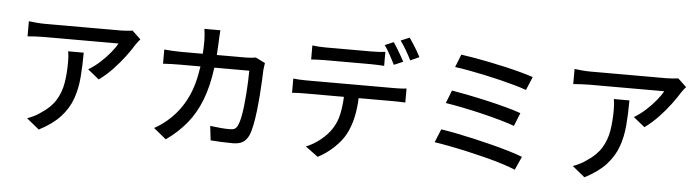

<svg xmlns="http://www.w3.org/2000/svg" viewBox="-53 -1098 5105 1402"><g transform="rotate(5 2500.0 -397.0)"><path d="M941.9 -675.8Q935.1 -668 925 -655.5Q915 -643.1 909.2 -633.8Q887.7 -597.7 850.3 -547.4Q813 -497.1 765.1 -446.5Q717.3 -396 664.1 -357.9L581.1 -424.8Q625 -450.7 666.3 -488.3Q707.5 -525.9 739 -564.7Q770.5 -603.5 785.2 -631.8Q768.6 -631.8 726.1 -631.8Q683.6 -631.8 626.2 -631.8Q568.8 -631.8 506.6 -631.8Q444.3 -631.8 387.9 -631.8Q331.5 -631.8 291 -631.8Q250.5 -631.8 236.8 -631.8Q207 -631.8 179.2 -630.1Q151.4 -628.4 119.1 -626V-736.8Q147 -733.4 177 -730.7Q207 -728 236.8 -728Q250.5 -728 292.5 -728Q334.5 -728 392.8 -728Q451.2 -728 515.4 -728Q579.6 -728 638.2 -728Q696.8 -728 739.3 -728Q781.7 -728 795.9 -728Q812.5 -728 839.8 -730Q867.2 -731.9 878.9 -734.9ZM538.1 -543Q538.1 -445.3 531 -360.1Q523.9 -274.9 497.6 -201.9Q471.2 -128.9 414.8 -67.4Q358.4 -5.9 259.8 44.9L168 -29.8Q189.9 -37.6 215.1 -49.6Q240.2 -61.5 264.2 -79.1Q335.4 -125 371.1 -182.6Q406.7 -240.2 418.5 -310.1Q430.2 -379.9 430.2 -462.9Q430.2 -483.4 429 -502.4Q427.7 -521.5 423.8 -543Z M1862.8 -583Q1857.9 -553.7 1856 -532.2Q1855 -501.5 1852.8 -452.6Q1850.6 -403.8 1846.2 -345.9Q1841.8 -288.1 1835.2 -230.7Q1828.6 -173.3 1818.8 -124.8Q1809.1 -76.2 1795.9 -46.9Q1780.3 -12.7 1752.9 4.2Q1725.6 21 1680.2 21Q1639.6 21 1597.4 19Q1555.2 17.1 1517.1 14.2L1504.9 -90.8Q1543.5 -85.9 1581.3 -82.5Q1619.1 -79.1 1649.9 -79.1Q1672.4 -79.1 1685.5 -86.7Q1698.7 -94.2 1707 -112.8Q1717.3 -133.8 1725.1 -170.9Q1732.9 -208 1738.3 -254.2Q1743.7 -300.3 1747.1 -348.4Q1750.5 -396.5 1752.2 -440.4Q1753.9 -484.4 1753.9 -517.1H1498Q1479.5 -377.9 1439.9 -276.9Q1400.4 -175.8 1338.1 -100.6Q1275.9 -25.4 1189.9 35.2L1098.1 -40Q1125 -54.2 1155.8 -76.4Q1186.5 -98.6 1212.9 -124Q1285.6 -192.4 1331.5 -286.9Q1377.4 -381.3 1396 -517.1H1244.1Q1216.3 -517.1 1183.3 -516.1Q1150.4 -515.1 1122.1 -513.2V-617.2Q1150.4 -614.7 1182.6 -612.8Q1214.8 -610.8 1244.1 -610.8H1404.8Q1408.2 -655.8 1408.2 -707Q1408.2 -723.6 1406 -749.8Q1403.8 -775.9 1400.9 -793H1518.1Q1516.6 -775.9 1515.1 -751.5Q1513.7 -727.1 1513.2 -709Q1512.2 -683.6 1510.7 -658.9Q1509.3 -634.3 1507.8 -610.8H1724.1Q1743.7 -610.8 1760.7 -612.8Q1777.8 -614.7 1793 -617.2Z M2196.8 -741.2Q2242.2 -734.9 2293.9 -734.9Q2312 -734.9 2346.4 -734.9Q2380.9 -734.9 2422.6 -734.9Q2464.4 -734.9 2506.1 -734.9Q2547.9 -734.9 2581.5 -734.9Q2615.2 -734.9 2631.8 -734.9Q2655.3 -734.9 2682.1 -736.3Q2709 -737.8 2731.9 -741.2V-638.2Q2708 -639.6 2681.9 -640.9Q2655.8 -642.1 2631.8 -642.1Q2615.2 -642.1 2581.5 -642.1Q2547.9 -642.1 2506.3 -642.1Q2464.8 -642.1 2422.9 -642.1Q2380.9 -642.1 2346.7 -642.1Q2312.5 -642.1 2294.9 -642.1Q2269.5 -642.1 2243.4 -640.9Q2217.3 -639.6 2196.8 -638.2ZM2787.1 -816.9Q2799.3 -798.8 2814.5 -774.2Q2829.6 -749.5 2843.8 -724.6Q2857.9 -699.7 2868.2 -680.2L2801.8 -651.9Q2787.1 -682.1 2765.1 -721.9Q2743.2 -761.7 2723.1 -790ZM2899.9 -859.9Q2913.6 -840.8 2929.4 -815.9Q2945.3 -791 2959.7 -766.6Q2974.1 -742.2 2982.9 -724.1L2918 -694.8Q2902.3 -727.1 2879.6 -765.9Q2856.9 -804.7 2835.9 -833ZM2079.1 -487.8Q2100.1 -485.8 2123.5 -484.4Q2147 -482.9 2169.9 -482.9Q2182.6 -482.9 2221.4 -482.9Q2260.3 -482.9 2315.9 -482.9Q2371.6 -482.9 2435.3 -482.9Q2499 -482.9 2562.7 -482.9Q2626.5 -482.9 2681.6 -482.9Q2736.8 -482.9 2774.9 -482.9Q2813 -482.9 2825.2 -482.9Q2840.8 -482.9 2865.2 -483.9Q2889.6 -484.9 2909.2 -487.8V-384.8Q2891.1 -385.7 2867.9 -386.5Q2844.7 -387.2 2825.2 -387.2H2566.9Q2561 -227.1 2504.9 -121.1Q2478 -69.8 2424.6 -18.8Q2371.1 32.2 2306.2 65.9L2213.9 -2Q2269.5 -24.4 2319.6 -64.9Q2369.6 -105.5 2398.9 -150.9Q2431.2 -201.2 2443.6 -260.3Q2456.1 -319.3 2459 -387.2H2169.9Q2147.5 -387.2 2123.8 -386.5Q2100.1 -385.7 2079.1 -383.8Z M3286.1 -769Q3325.2 -763.7 3379.2 -754.4Q3433.1 -745.1 3494.1 -732.9Q3555.2 -720.7 3615.5 -706.8Q3675.8 -692.9 3729 -678.5Q3782.2 -664.1 3819.8 -650.9L3778.8 -553.2Q3743.2 -566.4 3691.9 -580.8Q3640.6 -595.2 3581.3 -609.6Q3522 -624 3461.4 -637Q3400.9 -649.9 3345.9 -659.7Q3291 -669.4 3249 -674.8ZM3241.2 -502Q3293 -493.2 3361.3 -479.7Q3429.7 -466.3 3502.2 -449.7Q3574.7 -433.1 3640.4 -415.5Q3706.1 -397.9 3752.9 -380.9L3713.9 -284.2Q3670.4 -300.3 3606.4 -318.4Q3542.5 -336.4 3470 -353.8Q3397.5 -371.1 3327.9 -385Q3258.3 -398.9 3204.1 -407.2ZM3188 -212.9Q3238.8 -205.1 3302.2 -192.6Q3365.7 -180.2 3434.1 -164.6Q3502.4 -148.9 3569.1 -131.8Q3635.7 -114.7 3693.4 -97.4Q3751 -80.1 3792 -64L3748 34.2Q3708 17.1 3650.4 -1Q3592.8 -19 3525.9 -36.1Q3459 -53.2 3390.4 -68.6Q3321.8 -84 3259 -95.9Q3196.3 -107.9 3147.9 -115.2Z M4941.9 -675.8Q4935.1 -668 4925 -655.5Q4915 -643.1 4909.2 -633.8Q4887.7 -597.7 4850.3 -547.4Q4813 -497.1 4765.1 -446.5Q4717.3 -396 4664.1 -357.9L4581.1 -424.8Q4625 -450.7 4666.3 -488.3Q4707.5 -525.9 4739 -564.7Q4770.5 -603.5 4785.2 -631.8Q4768.6 -631.8 4726.1 -631.8Q4683.6 -631.8 4626.2 -631.8Q4568.8 -631.8 4506.6 -631.8Q4444.3 -631.8 4387.9 -631.8Q4331.5 -631.8 4291 -631.8Q4250.5 -631.8 4236.8 -631.8Q4207 -631.8 4179.2 -630.1Q4151.4 -628.4 4119.1 -626V-736.8Q4147 -733.4 4177 -730.7Q4207 -728 4236.8 -728Q4250.5 -728 4292.5 -728Q4334.5 -728 4392.8 -728Q4451.2 -728 4515.4 -728Q4579.6 -728 4638.2 -728Q4696.8 -728 4739.3 -728Q4781.7 -728 4795.9 -728Q4812.5 -728 4839.8 -730Q4867.2 -731.9 4878.9 -734.9ZM4538.1 -543Q4538.1 -445.3 4531 -360.1Q4523.9 -274.9 4497.6 -201.9Q4471.2 -128.9 4414.8 -67.4Q4358.4 -5.9 4259.8 44.9L4168 -29.8Q4189.9 -37.6 4215.1 -49.6Q4240.2 -61.5 4264.2 -79.1Q4335.4 -125 4371.1 -182.6Q4406.7 -240.2 4418.5 -310.1Q4430.2 -379.9 4430.2 -462.9Q4430.2 -483.4 4429 -502.4Q4427.7 -521.5 4423.8 -543Z"/></g></svg>

Font: Source Han Sans CN Medium
Style: Regular
Weight: 500
Designer: Ryoko NISHIZUKA  (kana, bopomofo & ideographs); Paul D. Hunt (Latin, Greek & Cyrillic); Sandoll Communications , Soo-you
Foundry: Adobe
Version: Version 2.004;hotconv 1.0.118;makeotfexe 2.5.65603